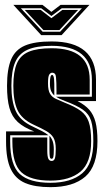

<svg xmlns="http://www.w3.org/2000/svg" viewBox="-20 -765 427 792"><path d="M188 7Q124 7 84 -10Q44 -27 24.5 -67.5Q5 -108 5 -181V-223H121Q78 -239 53.5 -261.5Q29 -284 19 -319.5Q9 -355 9 -411Q9 -480 26 -520Q43 -560 83 -577Q123 -594 193 -594Q376 -594 376 -436V-348H300Q331 -332 348.5 -312Q366 -292 374 -261.5Q382 -231 382 -183Q382 -80 332 -36.5Q282 7 188 7ZM188 -11Q273 -11 319 -50Q365 -89 365 -183Q365 -237 356 -266Q347 -295 322 -312.5Q297 -330 249 -348Q233 -354 225 -358Q217 -362 211 -366H359V-436Q359 -576 193 -576Q130 -576 94 -560Q58 -544 42.5 -508Q27 -472 27 -411Q27 -347 45 -307Q63 -267 115 -243Q138 -232 153.5 -224Q169 -216 180 -207H22V-181Q22 -84 61.5 -47.5Q101 -11 188 -11ZM188 -20Q106 -20 68.5 -54Q31 -88 31 -181V-198H175V-145Q175 -119 179.5 -110Q184 -101 193 -101Q203 -101 206.5 -112Q210 -123 210 -151Q210 -181 200.5 -197Q191 -213 171 -224.5Q151 -236 118 -251Q69 -274 52 -311.5Q35 -349 35 -411Q35 -469 49.5 -503Q64 -537 98.5 -551.5Q133 -566 193 -566Q350 -566 350 -436V-375H213V-390Q213 -409 212.5 -422.5Q212 -436 211 -446Q210 -465 195 -465Q188 -465 183 -457Q178 -449 178 -421Q178 -392 186.5 -378Q195 -364 211 -357Q227 -350 248 -341Q289 -325 312.5 -308Q336 -291 346 -262.5Q356 -234 356 -183Q356 -94 312 -57Q268 -20 188 -20ZM204 -371Q196 -378 191 -389Q186 -400 186 -421Q186 -442 188.5 -449Q191 -456 195 -456Q201 -456 203 -439Q204 -431 204 -418.5Q204 -406 204 -390ZM193 -110Q187 -110 185.5 -118Q184 -126 184 -148V-205Q193 -195 197.5 -182Q202 -169 202 -148Q202 -125 200 -117.5Q198 -110 193 -110ZM150 -620 35 -745H155L192 -716L230 -745H349L234 -620ZM66 -731 156 -634H228L318 -731H235L192 -699L150 -731ZM82 -724H148L192 -690L237 -724H302L225 -641H159Z"/></svg>

Font: Alumni Sans Collegiate One SC
Style: Regular
Weight: 400
Designer: Robert E. Leuschke
Foundry: Robert E. Leuschke
Version: Version 1.100